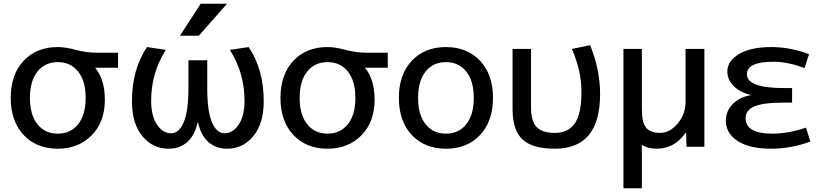

<svg xmlns="http://www.w3.org/2000/svg" viewBox="-20 -780 4367 1020"><path d="M487 -420V-418Q537 -358 537 -250Q537 -132 467 -61Q397 10 287 10Q174 10 105.5 -63Q37 -136 37 -260Q37 -384 105.5 -457Q174 -530 287 -530Q328 -530 383 -515Q438 -500 497 -500H607V-420ZM179 -120Q219 -70 287 -70Q355 -70 395 -120Q435 -170 435 -260Q435 -350 395 -400Q355 -450 287 -450Q219 -450 179 -400Q139 -350 139 -260Q139 -170 179 -120Z M1032 -130H1030Q1015 -61 975 -25.5Q935 10 876 10Q791 10 736 -57Q681 -124 681 -242Q681 -412 761 -530L861 -515Q783 -393 783 -245Q783 -164 814 -118Q845 -72 889 -72Q931 -72 956 -130.5Q981 -189 981 -312V-460H1081V-312Q1081 -189 1106 -130.5Q1131 -72 1173 -72Q1217 -72 1248 -118Q1279 -164 1279 -245Q1279 -393 1201 -515L1301 -530Q1381 -412 1381 -242Q1381 -124 1326 -57Q1271 10 1186 10Q1127 10 1087 -25.5Q1047 -61 1032 -130ZM1046 -760H1186L1036 -590H936Z M1920 -420V-418Q1970 -358 1970 -250Q1970 -132 1900 -61Q1830 10 1720 10Q1607 10 1538.5 -63Q1470 -136 1470 -260Q1470 -384 1538.5 -457Q1607 -530 1720 -530Q1761 -530 1816 -515Q1871 -500 1930 -500H2040V-420ZM1612 -120Q1652 -70 1720 -70Q1788 -70 1828 -120Q1868 -170 1868 -260Q1868 -350 1828 -400Q1788 -450 1720 -450Q1652 -450 1612 -400Q1572 -350 1572 -260Q1572 -170 1612 -120Z M2167.5 -457Q2236 -530 2349 -530Q2462 -530 2530.5 -457Q2599 -384 2599 -260Q2599 -136 2530.5 -63Q2462 10 2349 10Q2236 10 2167.5 -63Q2099 -136 2099 -260Q2099 -384 2167.5 -457ZM2241 -120Q2281 -70 2349 -70Q2417 -70 2457 -120Q2497 -170 2497 -260Q2497 -350 2457 -400Q2417 -450 2349 -450Q2281 -450 2241 -400Q2201 -350 2201 -260Q2201 -170 2241 -120Z M3115 -540Q3168 -410 3168 -280Q3168 10 2928 10Q2808 10 2755.5 -39.5Q2703 -89 2703 -200V-520H2801V-210Q2801 -136 2831 -105Q2861 -74 2928 -74Q2999 -74 3034 -125Q3069 -176 3069 -293Q3069 -403 3018 -520Z M3622 -520H3722V0H3627L3625 -75H3623Q3563 10 3469 10Q3421 10 3390 -11V220H3292V-520H3390V-200Q3390 -129 3412.5 -101.5Q3435 -74 3487 -74Q3538 -74 3580 -123.5Q3622 -173 3622 -240Z M3967 -274V-276Q3909 -290 3876.5 -324Q3844 -358 3844 -400Q3844 -456 3906 -493Q3968 -530 4078 -530Q4179 -530 4278 -492L4254 -418Q4167 -452 4088 -452Q3948 -452 3948 -385Q3948 -312 4148 -312H4188V-235H4148Q4033 -235 3987 -214.5Q3941 -194 3941 -152Q3941 -70 4084 -70Q4167 -70 4262 -102L4285 -28Q4182 10 4078 10Q3961 10 3898.5 -31Q3836 -72 3836 -140Q3836 -189 3872 -226.5Q3908 -264 3967 -274Z"/></svg>

Font: M PLUS 1p Medium
Style: Regular
Weight: 500
Version: Version 1.062